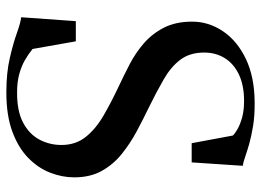

<svg xmlns="http://www.w3.org/2000/svg" viewBox="-126 -666 803 590"><g transform="rotate(90 275.0 -370.5)"><path d="M263.5 11Q203 11 157 0.2Q111 -10.5 79.8 -21.8Q48.5 -33 32.5 -34.5L44.5 -202.5H106.5L130 -69.5Q145.5 -57 164 -46.2Q182.5 -35.5 206.8 -28.8Q231 -22 263 -22Q320 -21.5 355.8 -40.2Q391.5 -59 408.2 -90.2Q425 -121.5 425 -158.5Q425 -202 400.2 -233Q375.5 -264 334 -288Q292.5 -312 242.5 -335.5Q211.5 -350 177.2 -367.8Q143 -385.5 113.2 -411Q83.5 -436.5 64.8 -472.8Q46 -509 46 -560Q46 -610.5 75.2 -654.2Q104.5 -698 160 -724.8Q215.5 -751.5 293.5 -752Q334.5 -752.5 366.5 -747.2Q398.5 -742 422.8 -735Q447 -728 463.5 -722.2Q480 -716.5 489 -715.5L478.5 -558.5H419.5L396 -685Q390 -691.5 376 -699.5Q362 -707.5 340.5 -713.5Q319 -719.5 289.5 -719.5Q242.5 -719.5 209.2 -704Q176 -688.5 158.5 -660.8Q141 -633 141 -597Q141 -553 162.8 -524Q184.5 -495 223 -472.8Q261.5 -450.5 310.5 -426.5Q346 -409.5 383.2 -389.5Q420.5 -369.5 452.8 -343.5Q485 -317.5 504.8 -282Q524.5 -246.5 524.5 -197.5Q524.5 -160.5 510.2 -123.8Q496 -87 465 -56.5Q434 -26 384.2 -7.5Q334.5 11 263.5 11Z"/></g></svg>

Font: Merriweather 120pt Medium
Style: Regular
Weight: 500
Version: Version 2.100